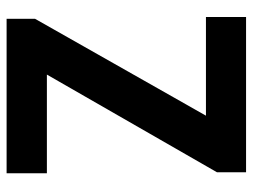

<svg xmlns="http://www.w3.org/2000/svg" viewBox="-110 -640 751 570"><g transform="rotate(-90 265.0 -355.5)"><path d="M206.1 -119.1H499V0H38.1V-86.4L328.1 -591.3H35.2V-710.9H493.7V-626.5Z"/></g></svg>

Font: MAUL Condensed Bold
Style: Condensed Bold
Weight: 700
Designer: MAUL
Version: Version 1.0; 2020; ttfautohint (v1.8.3)